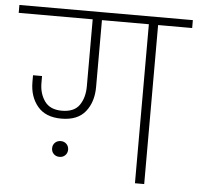

<svg xmlns="http://www.w3.org/2000/svg" viewBox="-84 -794 874 848"><g transform="rotate(5 352.5 -370.0)"><path d="M737 -740V-705H586V0H545V-705H337V-409Q337 -342 302.5 -299Q268 -256 196 -256Q126 -256 90.5 -298.5Q55 -341 55 -406V-436H95V-405Q95 -358 119 -324.5Q143 -291 195 -291Q250 -291 273 -324.5Q296 -358 296 -408V-705H-32V-740ZM238 -122Q238 -107 228 -97Q218 -87 203 -87Q187 -87 177 -97Q167 -107 167 -122Q167 -137 177 -147Q187 -157 203 -157Q218 -157 228 -147Q238 -137 238 -122Z"/></g></svg>

Font: Fz Poppins ExtLt
Style: Regular
Weight: 200
Designer: Ninad Kale (Devanagari), Jonny Pinhorn (Latin)
Foundry: Indian Type Foundry
Version: Vit hóa bi Vntype.Com & FontZin.Com